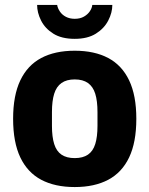

<svg xmlns="http://www.w3.org/2000/svg" viewBox="-20 -744 604 776"><path d="M282 12Q202 12 146.5 -17.5Q91 -47 62 -108Q33 -169 33 -264Q33 -358 62 -419Q91 -480 146.5 -509.5Q202 -539 282 -539Q362 -539 417.5 -509.5Q473 -480 502 -419Q531 -358 531 -264Q531 -169 502 -108Q473 -47 417.5 -17.5Q362 12 282 12ZM282 -105Q315 -105 335.5 -119Q356 -133 365 -162Q374 -191 374 -235V-291Q374 -336 365 -365Q356 -394 335.5 -408.5Q315 -423 282 -423Q249 -423 228.5 -408.5Q208 -394 199 -365Q190 -336 190 -291V-235Q190 -191 199 -162Q208 -133 228.5 -119Q249 -105 282 -105ZM282 -587Q229 -587 195.5 -608Q162 -629 146 -661Q130 -693 130 -724H211Q213 -711 222 -697.5Q231 -684 246.5 -676Q262 -668 282 -668Q304 -668 319.5 -677Q335 -686 343.5 -699Q352 -712 353 -724H434Q434 -693 417.5 -661Q401 -629 367.5 -608Q334 -587 282 -587Z"/></svg>

Font: Archivo SemiCondensed ExtraBold
Style: Regular
Weight: 800
Width: 4
Designer: Hector Gatti
Foundry: Omnibus-Type
Version: Version 2.001